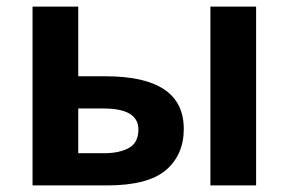

<svg xmlns="http://www.w3.org/2000/svg" viewBox="-20 -564 878 584"><path d="M620 0H759V-544H620ZM79 0H305Q430 0 484.5 -46.5Q539 -93 539 -172Q539 -332 301 -332H218V-544H79ZM218 -98V-234H295Q401 -234 401 -170Q401 -130 372 -114Q343 -98 297 -98Z"/></svg>

Font: Noto Sans UI
Style: Bold
Weight: 700
Designer: Monotype Design Team
Foundry: Monotype Imaging Inc.
Version: Version 1.901